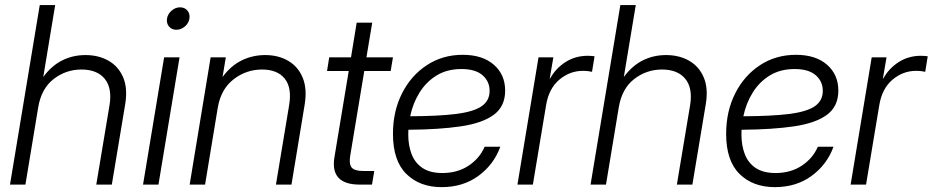

<svg xmlns="http://www.w3.org/2000/svg" viewBox="-20 -748 3779 778"><path d="M134.8 -313 83 0H20.5L141.1 -727.5H203.6L155.3 -436Q188.5 -481.4 231.9 -503.2Q275.4 -524.9 326.2 -524.9Q379.4 -524.9 419.7 -502Q460 -479 479 -434.6Q498 -390.1 487.3 -325.7L433.1 0H370.1L423.8 -321.8Q435.1 -391.1 404.3 -428.7Q373.5 -466.3 310.1 -466.3Q247.1 -466.3 197.3 -427.7Q147.5 -389.2 134.8 -313Z M559.6 0 645 -515.6H707.5L622.1 0ZM694.8 -627.4Q675.8 -627.4 664.8 -640.6Q653.8 -653.8 656.7 -672.9Q660.2 -691.9 675.5 -705.1Q690.9 -718.3 709.5 -718.3Q728.5 -718.3 739.5 -705.1Q750.5 -691.9 747.6 -672.9Q744.6 -653.8 729 -640.6Q713.4 -627.4 694.8 -627.4Z M862.3 -311 811 0H748.5L833.5 -515.6H895L881.8 -436Q915.5 -481.9 959.7 -503.4Q1003.9 -524.9 1054.2 -524.9Q1108.4 -524.9 1148.4 -501.2Q1188.5 -477.5 1206.8 -432.6Q1225.1 -387.7 1214.4 -323.2L1161.1 0H1098.1L1151.9 -323.7Q1163.1 -393.6 1133.3 -429.9Q1103.5 -466.3 1042 -466.3Q977.5 -466.3 926.3 -426.5Q875 -386.7 862.3 -311Z M1572.3 -515.6 1563 -460.4H1456.1L1398.9 -115.7Q1393.6 -82.5 1405.3 -68.8Q1417 -55.2 1451.7 -55.2H1496.6L1487.3 0H1437.5Q1317.4 0 1335 -109.9L1393.1 -460.4H1305.2L1314 -515.6H1402.3L1425.3 -656.2H1488.3L1464.8 -515.6Z M1769.5 10.3Q1680.7 10.3 1626.5 -43.2Q1572.3 -96.7 1572.3 -205.6Q1572.3 -296.9 1608.9 -369.4Q1645.5 -441.9 1709.5 -483.9Q1773.4 -525.9 1855 -525.9Q1935.1 -525.9 1981 -485.8Q2026.9 -445.8 2026.9 -380.9Q2026.9 -316.9 1981 -283Q1935.1 -249 1847.7 -236.1Q1760.3 -223.1 1634.8 -222.2Q1634.3 -212.4 1634.3 -202.6Q1634.3 -159.2 1647.7 -123.8Q1661.1 -88.4 1691.7 -67.6Q1722.2 -46.9 1772.5 -46.9Q1833.5 -46.9 1878.4 -76.4Q1923.3 -106 1943.8 -153.3H2007.3Q1981 -81.1 1918.7 -35.4Q1856.4 10.3 1769.5 10.3ZM1642.1 -276.9Q1755.9 -277.3 1826.9 -286.1Q1897.9 -294.9 1930.9 -317.1Q1963.9 -339.4 1963.9 -379.9Q1963.9 -418.5 1935.1 -443.4Q1906.2 -468.3 1849.6 -468.3Q1792 -468.3 1749.5 -442.4Q1707 -416.5 1679.9 -372.8Q1652.8 -329.1 1642.1 -276.9Z M2076.7 0 2162.1 -515.6H2222.2L2207.5 -429.7H2209Q2231.9 -471.2 2271.7 -496.6Q2311.5 -522 2362.3 -522Q2371.6 -522 2378.2 -521.2Q2384.8 -520.5 2389.2 -520L2378.9 -457Q2375 -458 2365.2 -459.5Q2355.5 -460.9 2341.8 -460.9Q2289.1 -460.9 2246.6 -425.3Q2204.1 -389.6 2192.9 -322.3L2139.2 0Z M2487.3 -313 2435.5 0H2373L2493.7 -727.5H2556.2L2507.8 -436Q2541 -481.4 2584.5 -503.2Q2627.9 -524.9 2678.7 -524.9Q2731.9 -524.9 2772.2 -502Q2812.5 -479 2831.5 -434.6Q2850.6 -390.1 2839.8 -325.7L2785.6 0H2722.7L2776.4 -321.8Q2787.6 -391.1 2756.8 -428.7Q2726.1 -466.3 2662.6 -466.3Q2599.6 -466.3 2549.8 -427.7Q2500 -389.2 2487.3 -313Z M3119.6 10.3Q3030.8 10.3 2976.6 -43.2Q2922.4 -96.7 2922.4 -205.6Q2922.4 -296.9 2959 -369.4Q2995.6 -441.9 3059.6 -483.9Q3123.5 -525.9 3205.1 -525.9Q3285.2 -525.9 3331.1 -485.8Q3377 -445.8 3377 -380.9Q3377 -316.9 3331.1 -283Q3285.2 -249 3197.8 -236.1Q3110.4 -223.1 2984.9 -222.2Q2984.4 -212.4 2984.4 -202.6Q2984.4 -159.2 2997.8 -123.8Q3011.2 -88.4 3041.7 -67.6Q3072.3 -46.9 3122.6 -46.9Q3183.6 -46.9 3228.5 -76.4Q3273.4 -106 3293.9 -153.3H3357.4Q3331.1 -81.1 3268.8 -35.4Q3206.5 10.3 3119.6 10.3ZM2992.2 -276.9Q3106 -277.3 3177 -286.1Q3248 -294.9 3281 -317.1Q3314 -339.4 3314 -379.9Q3314 -418.5 3285.2 -443.4Q3256.3 -468.3 3199.7 -468.3Q3142.1 -468.3 3099.6 -442.4Q3057.1 -416.5 3030 -372.8Q3002.9 -329.1 2992.2 -276.9Z M3426.8 0 3512.2 -515.6H3572.3L3557.6 -429.7H3559.1Q3582 -471.2 3621.8 -496.6Q3661.6 -522 3712.4 -522Q3721.7 -522 3728.3 -521.2Q3734.9 -520.5 3739.3 -520L3729 -457Q3725.1 -458 3715.3 -459.5Q3705.6 -460.9 3691.9 -460.9Q3639.2 -460.9 3596.7 -425.3Q3554.2 -389.6 3543 -322.3L3489.3 0Z"/></svg>

Font: Inter Display Light
Style: Italic
Weight: 300
Italic angle: -9.39999°
Designer: Rasmus Andersson
Foundry: rsms
Version: Version 4.000;git-a52131595